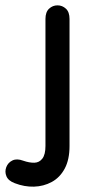

<svg xmlns="http://www.w3.org/2000/svg" viewBox="-86 -529 351 718"><path d="M174 -458Q174 -484 160.5 -496.5Q147 -509 129 -509Q111 -509 97.5 -496.5Q84 -484 84 -458Q84 -441 84 -417Q84 -393 84 -359Q84 -325 84 -278Q84 -250 84 -208Q84 -166 84 -110Q84 -54 84 17Q84 49 72.5 64Q61 79 42.5 79.5Q24 80 1 72Q-23 63 -39.5 71Q-56 79 -62.5 96Q-69 113 -62 130Q-55 147 -31 156Q5 170 41 169Q77 168 107.5 151.5Q138 135 156 101.5Q174 68 174 17Q174 -19 174 -57.5Q174 -96 174 -134.5Q174 -173 174 -210Q174 -247 174 -278Q174 -301 174 -325Q174 -349 174 -372Q174 -395 174 -417Q174 -439 174 -458Z"/></svg>

Font: Tilt Neon
Style: Regular
Weight: 400
Designer: Andy Clymer
Foundry: Andy Clymer
Version: Version 1.000